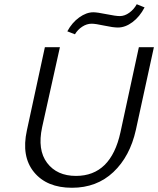

<svg xmlns="http://www.w3.org/2000/svg" viewBox="-20 -881 747 907"><path d="M334 -719 298 -733Q320 -774 354 -798.5Q388 -823 421 -823Q439 -823 483 -814Q527 -805 546 -805Q569 -805 591 -821Q613 -837 626 -861L663 -846Q640 -802 606 -776.5Q572 -751 537 -751Q514 -751 472.5 -760Q431 -769 413 -769Q390 -769 368.5 -755Q347 -741 334 -719ZM320 6Q201 6 140.5 -68Q80 -142 107 -265L192 -658H263L179 -280Q156 -173 202.5 -111.5Q249 -50 339 -50Q504 -50 549 -256L636 -658H707L622 -268Q594 -142 515.5 -68Q437 6 320 6Z"/></svg>

Font: EauTest
Style: Italic
Weight: 400
Italic angle: -12°
Designer: Christian Thalmann (Catharsis Fonts)
Version: Version 0.001;PS 000.001;hotconv 1.0.88;makeotf.lib2.5.64775